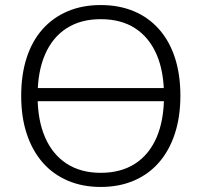

<svg xmlns="http://www.w3.org/2000/svg" viewBox="-20 -733 799 761"><path d="M100 -332V-384H664V-332ZM379 8Q307 8 248.5 -17Q190 -42 149 -89Q108 -136 86 -202.5Q64 -269 64 -353Q64 -437 85.5 -503.5Q107 -570 148 -616.5Q189 -663 247.5 -688Q306 -713 379 -713Q452 -713 510.5 -688.5Q569 -664 610.5 -617Q652 -570 673.5 -503.5Q695 -437 695 -354Q695 -270 673 -203Q651 -136 610 -89Q569 -42 510.5 -17Q452 8 379 8ZM379 -48Q459 -48 515 -84Q571 -120 600.5 -188Q630 -256 630 -353Q630 -450 600.5 -517.5Q571 -585 515.5 -621Q460 -657 379 -657Q300 -657 244 -621Q188 -585 158.5 -517Q129 -449 129 -353Q129 -257 158.5 -189Q188 -121 244 -84.5Q300 -48 379 -48Z"/></svg>

Font: Nunito Sans 12pt Light
Style: Regular
Weight: 300
Designer: Vernon Adams
Foundry: Vernon Adams
Version: Version 3.101;gftools[0.9.27]